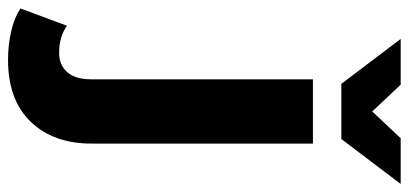

<svg xmlns="http://www.w3.org/2000/svg" viewBox="-376 -508 993 466"><g transform="rotate(90 120.0 -274.5)"><path d="M32 202Q-4 202 -37 194.5Q-70 187 -93 172L-51 59Q-24 78 15 78Q44 78 61.5 58.5Q79 39 79 0V-538H235V-1Q235 92 182 147Q129 202 32 202ZM90 -607 -19 -751H92L204 -632H110L222 -751H333L224 -607Z"/></g></svg>

Font: Montserrat Thin
Style: Bold
Weight: 700
Version: Version 9.000